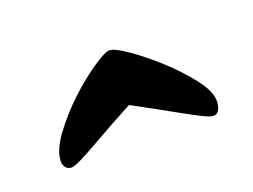

<svg xmlns="http://www.w3.org/2000/svg" viewBox="-42 -739 400 304"><g transform="rotate(-20 157.5 -587.0)"><path d="M277 -510Q272 -510 259 -516.5Q246 -523 229 -532.5Q212 -542 193 -552.5Q174 -563 157 -572Q140 -563 121 -552.5Q102 -542 85.5 -532.5Q69 -523 56 -516.5Q43 -510 38 -510Q32 -510 28.5 -514.5Q25 -519 25 -524Q25 -543 43 -567.5Q61 -592 84 -613.5Q107 -635 128.5 -649.5Q150 -664 157 -664Q166 -664 187.5 -649Q209 -634 232 -613Q255 -592 272.5 -569.5Q290 -547 290 -531Q290 -523 287 -516.5Q284 -510 277 -510Z"/></g></svg>

Font: Life Savers ExtraBold
Style: Regular
Weight: 800
Designer: Pablo Impallari, Rodrigo Fuenzalida, Brenda Gallo
Foundry: Pablo Impallari, Rodrigo Fuenzalida, Brenda Gallo
Version: Version 3.001; ttfautohint (v0.95) -l 8 -r 50 -G 200 -x 14 -